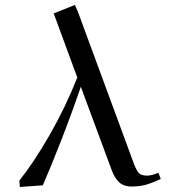

<svg xmlns="http://www.w3.org/2000/svg" viewBox="-20 -748 689 775"><path d="M58.1 -19Q115.2 -90.3 179.7 -202.1Q244.1 -314 292 -435.1L196.8 -693.8L282.2 -728L293.9 -702.1L522 -83Q532.7 -56.2 542.7 -47.6Q552.7 -39.1 573.2 -39.1Q593.3 -39.1 619.1 -50.8L628.9 -25.9Q592.8 -8.8 567.9 -2Q543 4.9 509.8 4.9Q480.5 4.9 462.4 -11Q444.3 -26.9 432.1 -58.1L306.2 -397.9Q269.5 -290 225.6 -177.7Q181.6 -65.4 152.8 0L60.1 6.8Z"/></svg>

Font: Dehuti
Style: Bold
Weight: 700
Version: Version 1.2